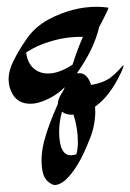

<svg xmlns="http://www.w3.org/2000/svg" viewBox="-20 -296 377 555"><path d="M138.7 238.8Q129.9 238.8 117.2 227.5Q100.1 212.4 100.1 166.5Q100.1 143.1 106.9 114.3Q118.2 69.8 147.5 3.9V1.5Q147.5 -10.7 163.1 -34.2L163.6 -35.2Q165.5 -38.6 167 -43.9Q138.7 -15.6 99.6 -2Q83.5 3.9 67.4 3.9Q32.2 3.9 16.1 -24.4Q4.9 -43.5 4.9 -66.9Q4.9 -93.3 21 -124Q34.7 -150.9 50.8 -174.3L51.8 -175.8Q77.6 -216.8 120.1 -239.7Q189.5 -276.4 259.8 -276.4Q276.4 -276.4 293 -273.9L293.5 -273.4Q293.5 -271 284.2 -252Q273.4 -230.5 272.2 -228.3Q271 -226.1 266.6 -217.8Q252 -154.3 202.1 -84L209 -84.5Q232.4 -84.5 243.2 -50.8Q246.6 -50.8 250 -51.8Q274.9 -56.2 296.4 -69.3Q316.4 -84.5 332 -103Q335.4 -107.4 336.4 -107.4Q336.9 -107.4 336.9 -106Q336.9 -100.6 329.1 -84.5Q296.9 -17.1 254.9 12.2L255.4 29.8Q254.4 71.8 237.3 110.8Q207 189.5 168.5 225.1Q151.4 238.8 138.7 238.8ZM118.2 -83.5Q151.4 -83.5 189.9 -109.4Q202.6 -150.4 219.7 -189.5H213.9Q167 -189.5 123 -175.3Q88.9 -165.5 59.1 -146.5Q58.1 -146 57.4 -145.3Q56.6 -144.5 55.7 -144.5Q59.6 -108.9 84.5 -92.8Q99.1 -83.5 118.2 -83.5ZM185.5 152.8Q193.4 152.3 200.7 149.9Q205.1 135.7 205.1 114.7Q205.1 74.2 192.4 35.2L186.5 35.6Q170.9 35.6 159.2 26.9Q151.4 54.7 150.9 83Q150.9 152.8 184.6 152.8Z"/></svg>

Font: Terrible Cursive
Style: Regular
Weight: 400
Designer: GGBotNet
Foundry: GGBotNet
Version: 1.00